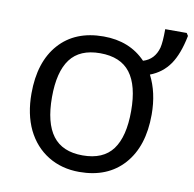

<svg xmlns="http://www.w3.org/2000/svg" viewBox="-73 -691 783 774"><g transform="rotate(10 318.5 -303.5)"><path d="M513 -426Q563 -445 592.5 -487.5Q622 -530 637 -606L630 -617H542Q542 -564 536 -540Q522 -490 476 -476Q410 -545 303 -545Q187 -545 121.5 -471.5Q56 -398 56 -268Q56 -184 86 -121Q117 -58 172.5 -24Q228 10 300 10Q416 10 482 -64Q548 -138 548 -268Q548 -358 513 -426ZM301 -476Q385 -476 424.5 -424Q464 -372 464 -268Q464 -163 425 -110.5Q386 -58 302 -58Q219 -58 179.5 -110.5Q140 -163 140 -268Q140 -372 179 -424Q218 -476 301 -476Z"/></g></svg>

Font: OpenSansMMV
Style: Regular
Weight: 400
Designer: Steve Matteson
Foundry: Ascender Corporation
Version: Version 4.000